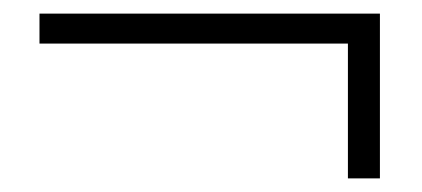

<svg xmlns="http://www.w3.org/2000/svg" viewBox="-20 -443 620 282"><path d="M38 -379H491V-181H538V-423H38Z"/></svg>

Font: Harano Aji Mincho
Style: Regular
Weight: 400
Foundry: Masamichi Hosoda
Version: HaranoAjiMincho-Regular version 20230610;ttx 4.39.4